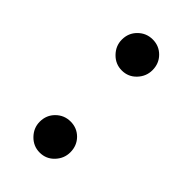

<svg xmlns="http://www.w3.org/2000/svg" viewBox="-150 -474 525 525"><g transform="rotate(45 112.5 -211.0)"><path d="M112.5 7Q88 7 70.5 -11Q53 -29 53 -53Q53 -78.5 70.5 -95.8Q88 -113 112.5 -113Q137.5 -113 154.5 -95.8Q171.5 -78.5 171.5 -53Q171.5 -29 154.5 -11Q137.5 7 112.5 7ZM112.5 -310.5Q88 -310.5 70.5 -328.5Q53 -346.5 53 -370.5Q53 -396 70.5 -413.2Q88 -430.5 112.5 -430.5Q137.5 -430.5 154.5 -413.2Q171.5 -396 171.5 -370.5Q171.5 -346.5 154.5 -328.5Q137.5 -310.5 112.5 -310.5Z"/></g></svg>

Font: Fraunces 9pt S050 Light
Style: Regular
Weight: 300
Version: Version 1.000; ttfautohint (v1.8.3)